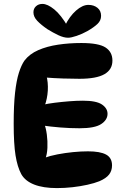

<svg xmlns="http://www.w3.org/2000/svg" viewBox="-20 -956 614 982"><path d="M396 -736Q485 -736 520 -713Q555 -690 555 -646Q555 -600 514 -576.5Q473 -553 386 -553Q349 -553 302.5 -554.5Q256 -556 206 -560L217 -571Q227 -534 224.5 -492.5Q222 -451 208 -413L199 -420Q224 -426 260 -430.5Q296 -435 334 -438Q372 -441 404 -441Q473 -441 501.5 -421.5Q530 -402 530 -374Q530 -343 497.5 -321.5Q465 -300 387 -300Q339 -300 289 -304Q239 -308 191 -315L205 -327Q215 -302 219.5 -268Q224 -234 222.5 -200Q221 -166 211 -141L205 -148Q235 -159 274 -166.5Q313 -174 353.5 -178Q394 -182 430 -182Q492 -182 522.5 -165.5Q553 -149 553 -110Q553 -83 538 -63.5Q523 -44 488 -29Q463 -19 427 -11Q391 -3 351 1.5Q311 6 271 6Q201 6 155 -12Q109 -30 89 -65Q69 -102 59.5 -161Q50 -220 50 -323Q50 -419 57 -481.5Q64 -544 76.5 -583.5Q89 -623 105 -646Q131 -680 175.5 -699.5Q220 -719 277 -727.5Q334 -736 396 -736ZM328 -763Q306 -763 278.5 -776Q251 -789 222 -807Q190 -829 170.5 -849.5Q151 -870 151 -893Q151 -912 164 -924Q177 -936 197 -936Q223 -936 257.5 -908Q292 -880 328 -818L312 -824Q336 -873 369 -902Q402 -931 432 -931Q460 -931 478.5 -916Q497 -901 497 -875Q497 -851 478.5 -833.5Q460 -816 427 -797Q400 -782 372 -772.5Q344 -763 328 -763Z"/></svg>

Font: DynaPuff Medium
Style: Regular
Weight: 500
Version: Version 2.000